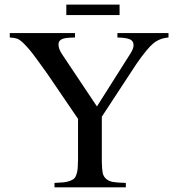

<svg xmlns="http://www.w3.org/2000/svg" viewBox="-20 -804 762 824"><path d="M703.1 -662.1V-643.1Q665 -640.1 637.9 -617.7Q610.8 -595.2 564.9 -528.8L417 -303.2V-108.9Q417.5 -78.1 420.7 -62.3Q423.8 -46.4 435.8 -36.1Q447.8 -25.9 466.1 -22.9Q484.4 -20 520 -19V0H213.9V-19Q238.8 -20 253.2 -21.5Q267.6 -22.9 280 -27.6Q292.5 -32.2 298.3 -37.8Q304.2 -43.5 308.3 -55.9Q312.5 -68.4 313.5 -82.3Q314.5 -96.2 314.9 -120.1V-293.9L184.1 -485.8Q143.1 -543.5 122.8 -570.3Q102.5 -597.2 83.7 -615.7Q64.9 -634.3 53.2 -638.2Q41.5 -642.1 22 -643.1V-662.1H301.8V-643.1Q290.5 -642.1 276.9 -642.1Q252.4 -640.6 241.7 -633.8Q231 -627 231 -612.8Q231 -593.3 248 -568.8L396 -347.2L539.1 -573.2Q553.2 -595.2 553.2 -609.9Q553.2 -627.9 538.1 -635Q522.9 -642.1 483.9 -643.1V-662.1ZM493.2 -739.3H264.6V-784.2H493.2Z"/></svg>

Font: Accordance
Style: Regular
Weight: 400
Version: Version 1.1 (build May 11, 2018) Miklal Software Solutions, 